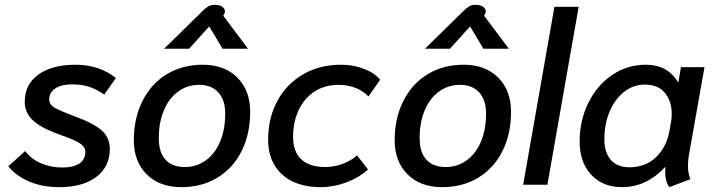

<svg xmlns="http://www.w3.org/2000/svg" viewBox="-20 -762 2947 792"><path d="M14 -76 84 -139Q108 -106 149 -88.5Q190 -71 237 -71Q283 -71 307.5 -87.5Q332 -104 332 -136Q332 -155 311.5 -169.5Q291 -184 231 -205Q153 -232 117.5 -264Q82 -296 82 -342Q82 -414 138.5 -454.5Q195 -495 292 -495Q343 -495 385.5 -480Q428 -465 458 -440L410 -372Q377 -395 346 -404.5Q315 -414 278 -414Q234 -414 208.5 -397.5Q183 -381 183 -352Q183 -331 204 -318.5Q225 -306 286 -283Q366 -254 399.5 -224Q433 -194 433 -148Q433 -74 377 -32Q321 10 224 10Q156 10 102 -12.5Q48 -35 14 -76Z M532 -183Q532 -274 567.5 -345Q603 -416 667.5 -455.5Q732 -495 817 -495Q906 -495 959 -442Q1012 -389 1012 -301Q1012 -210 977 -139.5Q942 -69 877.5 -29.5Q813 10 728 10Q638 10 585 -43Q532 -96 532 -183ZM909 -293Q909 -350 880.5 -381Q852 -412 802 -412Q753 -412 715 -384.5Q677 -357 656 -307Q635 -257 635 -192Q635 -133 663 -103Q691 -73 742 -73Q791 -73 829 -100.5Q867 -128 888 -178Q909 -228 909 -293ZM813 -714Q829 -730 839.5 -736Q850 -742 866 -742Q886 -742 897 -734Q908 -726 908 -714Q908 -709 904 -703L901 -697L1003 -561H898L843 -653L760 -561H657Z M1086 -186Q1086 -275 1124 -345.5Q1162 -416 1230.5 -455.5Q1299 -495 1386 -495Q1437 -495 1480.5 -478.5Q1524 -462 1548 -433L1500 -364Q1480 -386 1447.5 -399Q1415 -412 1376 -412Q1321 -412 1278.5 -385Q1236 -358 1212.5 -309Q1189 -260 1189 -197Q1189 -136 1223 -104.5Q1257 -73 1322 -73Q1356 -73 1390.5 -85Q1425 -97 1453 -121L1498 -63Q1461 -29 1408.5 -9.5Q1356 10 1303 10Q1201 10 1143.5 -42.5Q1086 -95 1086 -186Z M1608 -183Q1608 -274 1643.5 -345Q1679 -416 1743.5 -455.5Q1808 -495 1893 -495Q1982 -495 2035 -442Q2088 -389 2088 -301Q2088 -210 2053 -139.5Q2018 -69 1953.5 -29.5Q1889 10 1804 10Q1714 10 1661 -43Q1608 -96 1608 -183ZM1985 -293Q1985 -350 1956.5 -381Q1928 -412 1878 -412Q1829 -412 1791 -384.5Q1753 -357 1732 -307Q1711 -257 1711 -192Q1711 -133 1739 -103Q1767 -73 1818 -73Q1867 -73 1905 -100.5Q1943 -128 1964 -178Q1985 -228 1985 -293ZM1889 -714Q1905 -730 1915.5 -736Q1926 -742 1942 -742Q1962 -742 1973 -734Q1984 -726 1984 -714Q1984 -709 1980 -703L1977 -697L2079 -561H1974L1919 -653L1836 -561H1733Z M2267 -734H2367L2238 0H2138Z M2371 -177Q2371 -265 2407 -338Q2443 -411 2505.5 -453Q2568 -495 2644 -495Q2735 -495 2778 -421L2789 -485H2886L2823 -129Q2818 -104 2818 -77Q2818 -44 2828 -23L2741 10Q2724 -13 2724 -51Q2724 -64 2725 -71L2722 -72Q2686 -32 2641 -11Q2596 10 2546 10Q2466 10 2418.5 -41.5Q2371 -93 2371 -177ZM2742 -225 2748 -259Q2751 -276 2751 -292Q2751 -344 2723 -378.5Q2695 -413 2640 -413Q2593 -413 2555 -383.5Q2517 -354 2495 -302.5Q2473 -251 2473 -188Q2473 -133 2499.5 -102.5Q2526 -72 2577 -72Q2644 -72 2687.5 -115Q2731 -158 2742 -225Z"/></svg>

Font: Niramit Medium
Style: Italic
Weight: 500
Italic angle: -10°
Designer: Katatrad Aksorn Co.,Ltd.
Foundry: Cadson Demak Co.,Ltd.
Version: Version 1.000; ttfautohint (v1.6)